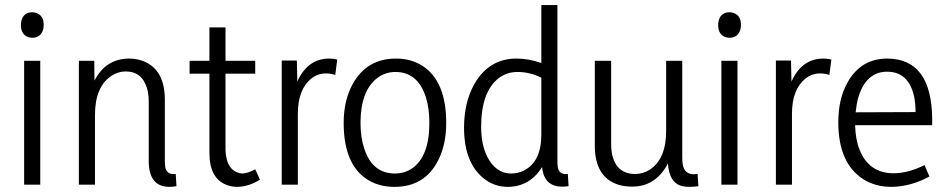

<svg xmlns="http://www.w3.org/2000/svg" viewBox="-20 -728 3723 757"><path d="M138.7 0V-488.3H75.2V0ZM152.3 -629.9Q152.3 -668.9 120.1 -677.7Q114.3 -679.7 107.4 -679.7Q73.2 -679.7 64.5 -646.5Q62.5 -637.7 62.5 -629.9Q62.5 -590.8 92.8 -581.1Q100.6 -579.1 107.4 -579.1Q140.6 -579.1 150.4 -612.3Q152.3 -621.1 152.3 -629.9Z M672.9 -42Q638.7 -38.1 631.8 -67.4Q629.9 -79.1 629.9 -94.7V-335Q629.9 -451.2 548.8 -485.4Q521.5 -497.1 488.3 -497.1Q396.5 -496.1 352.5 -410.2L351.6 -488.3H291V0H354.5V-274.4Q354.5 -385.7 418.9 -428.7Q445.3 -446.3 475.6 -446.3Q541 -446.3 560.5 -377Q566.4 -354.5 566.4 -327.1V-88.9Q568.4 7.8 646.5 8.8Q661.1 8.8 675.8 5.9Z M1004.9 -19.5 986.3 -60.5Q956.1 -43.9 933.6 -43.9Q872.1 -51.8 869.1 -136.7V-437.5H986.3V-488.3H869.1V-620.1H805.7V-488.3H727.5V-437.5H805.7V-125Q805.7 -22.5 876 2Q894.5 8.8 916 8.8Q960.9 7.8 1004.9 -19.5Z M1154.3 0V-279.3Q1154.3 -375 1207 -418Q1233.4 -438.5 1264.6 -438.5Q1283.2 -438.5 1301.8 -432.6L1309.6 -493.2Q1294.9 -497.1 1278.3 -497.1Q1197.3 -497.1 1156.2 -415Q1154.3 -410.2 1152.3 -406.2L1150.4 -489.3H1090.8V0Z M1537.1 -43.9Q1449.2 -43.9 1417 -139.6Q1401.4 -184.6 1401.4 -243.2Q1401.4 -369.1 1466.8 -419.9Q1499 -444.3 1539.1 -444.3Q1627 -444.3 1659.2 -344.7Q1672.9 -299.8 1672.9 -243.2Q1672.9 -109.4 1602.5 -62.5Q1573.2 -43.9 1537.1 -43.9ZM1541 -497.1Q1426.8 -497.1 1371.1 -397.5Q1335 -333 1335 -243.2Q1335 -76.2 1432.6 -17.6Q1476.6 8.8 1535.2 8.8Q1655.3 8.8 1708 -96.7Q1739.3 -158.2 1739.3 -243.2Q1739.3 -407.2 1646.5 -467.8Q1601.6 -497.1 1541 -497.1Z M1995.1 -43.9Q1935.5 -43.9 1901.4 -109.4Q1877 -158.2 1877 -227.5Q1877 -366.2 1946.3 -419.9Q1978.5 -444.3 2020.5 -444.3Q2068.4 -444.3 2114.3 -421.9V-197.3Q2114.3 -90.8 2045.9 -55.7Q2022.5 -43.9 1995.1 -43.9ZM2114.3 -708V-479.5Q2064.5 -497.1 2016.6 -497.1Q1907.2 -497.1 1849.6 -395.5Q1809.6 -323.2 1809.6 -224.6Q1809.6 -89.8 1883.8 -27.3Q1926.8 8.8 1982.4 8.8Q2069.3 7.8 2117.2 -69.3Q2126 20.5 2221.7 5.9L2218.8 -42Q2185.5 -38.1 2179.7 -66.4Q2177.7 -78.1 2177.7 -93.8V-708Z M2699.2 8.8Q2714.8 8.8 2733.4 5.9L2730.5 -42Q2723.6 -41 2715.8 -41Q2678.7 -41 2671.9 -79.1Q2669.9 -91.8 2669.9 -108.4V-488.3H2606.4V-211.9Q2606.4 -102.5 2543 -59.6Q2515.6 -42 2484.4 -42Q2413.1 -42 2394.5 -114.3Q2389.6 -135.7 2389.6 -160.2V-488.3H2325.2V-153.3Q2325.2 -30.3 2417 0Q2442.4 7.8 2472.7 7.8Q2557.6 7.8 2605.5 -69.3Q2609.4 -77.1 2613.3 -84Q2618.2 -6.8 2669.9 5.9Q2683.6 8.8 2699.2 8.8Z M2887.7 0V-488.3H2824.2V0ZM2901.4 -629.9Q2901.4 -668.9 2869.1 -677.7Q2863.3 -679.7 2856.4 -679.7Q2822.3 -679.7 2813.5 -646.5Q2811.5 -637.7 2811.5 -629.9Q2811.5 -590.8 2841.8 -581.1Q2849.6 -579.1 2856.4 -579.1Q2889.6 -579.1 2899.4 -612.3Q2901.4 -621.1 2901.4 -629.9Z M3102.5 0V-279.3Q3102.5 -375 3155.3 -418Q3181.6 -438.5 3212.9 -438.5Q3231.4 -438.5 3250 -432.6L3257.8 -493.2Q3243.2 -497.1 3226.6 -497.1Q3145.5 -497.1 3104.5 -415Q3102.5 -410.2 3100.6 -406.2L3098.6 -489.3H3039.1V0Z M3644.5 -32.2 3625 -77.1Q3560.5 -44.9 3502.9 -44.9Q3406.2 -44.9 3369.1 -137.7Q3352.5 -179.7 3351.6 -234.4H3655.3V-258.8Q3653.3 -496.1 3478.5 -497.1Q3375 -497.1 3322.3 -404.3Q3285.2 -339.8 3285.2 -246.1Q3285.2 -84 3383.8 -21.5Q3431.6 8.8 3495.1 8.8Q3571.3 7.8 3644.5 -32.2ZM3477.5 -445.3Q3562.5 -445.3 3584 -347.7Q3589.8 -319.3 3589.8 -286.1L3353.5 -285.2Q3366.2 -411.1 3440.4 -439.5Q3458 -445.3 3477.5 -445.3Z"/></svg>

Font: Yaldevi Colombo
Style: Regular
Weight: 400
Designer: Sol Matas, Denzil Rajitha, Kosala Senevirathne and Pathum Egodawatta
Foundry: Mooniak
Version: Version 1.020 ; ttfautohint (v1.6)